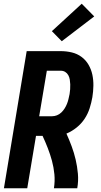

<svg xmlns="http://www.w3.org/2000/svg" viewBox="-20 -1009 540 1029"><path d="M1 0 123 -735H305Q336 -735 365 -728Q394 -721 417 -704Q440 -687 454.5 -662Q469 -637 475 -608.5Q481 -580 480.5 -549.5Q480 -519 475 -488Q470 -459 460.5 -429Q451 -399 433.5 -372.5Q416 -346 390.5 -325.5Q365 -305 336 -293Q351 -260 364 -225Q377 -190 385.5 -153.5Q394 -117 397.5 -78Q401 -39 394 0H269Q275 -38 271.5 -75Q268 -112 258.5 -147Q249 -182 236 -215.5Q223 -249 208 -281H173L126 0ZM259 -386Q272 -386 285 -391Q298 -396 308.5 -406Q319 -416 326.5 -428Q334 -440 339 -452.5Q344 -465 347 -478Q350 -491 353 -505Q355 -518 356 -531Q357 -544 356.5 -557Q356 -570 354 -582.5Q352 -595 346 -606Q340 -617 329.5 -623.5Q319 -630 305 -630H231L190 -386ZM311 -788 258 -842 418 -989 485 -921Z"/></svg>

Font: Iosevka Curly XBdObl
Style: Regular
Weight: 800
Italic angle: -9°
Monospace: yes
Designer: Belleve Invis
Foundry: Belleve Invis
Version: Version 11.1.0; ttfautohint (v1.8.3)